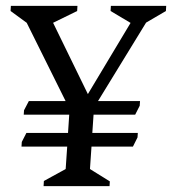

<svg xmlns="http://www.w3.org/2000/svg" viewBox="-20 -632 584 652"><path d="M128 0 129 -17.4 203 -58 208.2 -134.1H53L54 -150L69.6 -180.5H211L215.1 -242.5H60.6L61.6 -257.6L78 -288.9H202.7L70.7 -554.6L15.9 -594.6L16.9 -612H243L242 -594.6L160.3 -554.6L278.4 -312.5L423.4 -554.2L355.5 -594.6L356.5 -612H544.4L543.4 -594.6L476.1 -555.2L312.9 -288.9H455.5L454.5 -273L439 -242.5H297.7L293.5 -180.5H448L447 -165.4L431.4 -134.1H290.7L285.5 -58L353 -16L352 0Z"/></svg>

Font: Ancizar Serif Light
Style: Italic
Weight: 300
Italic angle: -4°
Designer: Cesar Puertas, Viviana Monsalve, Julian Moncada, Julian Prieto, Jose Castro, Felipe Aragon, Mariel Hernandez, Sara Alarc
Version: Version 8.100